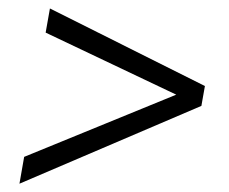

<svg xmlns="http://www.w3.org/2000/svg" viewBox="-20 -549 547 458"><path d="M400.4 -323.2 88.9 -471.2 99.1 -528.8 468.8 -343.8 460.4 -296.4 26.4 -110.8 37.6 -174.8Z"/></svg>

Font: Roboto Light
Style: Italic
Weight: 300
Italic angle: -12°
Designer: Google
Version: Version 2.134; 2016; ttfautohint (v1.6)